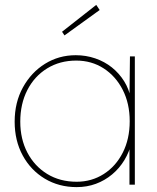

<svg xmlns="http://www.w3.org/2000/svg" viewBox="-20 -756 642 786"><path d="M40 -258Q40 -337 74 -398.5Q108 -460 164.5 -495Q221 -530 290 -530Q332 -530 370 -517Q408 -504 438 -480Q468 -456 488.5 -423Q509 -390 516 -350L510 -353L512 -525H532V0H510V-172L519 -175Q510 -135 489.5 -101Q469 -67 439 -42Q409 -17 372.5 -3.5Q336 10 294 10Q221 10 163.5 -24.5Q106 -59 73 -119.5Q40 -180 40 -258ZM511 -260Q511 -332 482.5 -388Q454 -444 404.5 -476Q355 -508 292 -508Q225 -508 173 -476Q121 -444 92 -387.5Q63 -331 63 -258Q63 -187 92 -131.5Q121 -76 173 -44Q225 -12 294 -12Q355 -12 404.5 -43.5Q454 -75 482.5 -131Q511 -187 511 -260ZM244 -611 234 -626 374 -736 388 -715Z"/></svg>

Font: Mach Thin
Style: Regular
Weight: 250
Version: Version 1.002